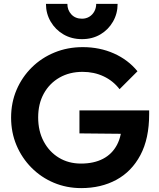

<svg xmlns="http://www.w3.org/2000/svg" viewBox="-20 -956 818 986"><path d="M397 10Q322 10 256.5 -17.5Q191 -45 141.5 -95Q92 -145 64.5 -210.5Q37 -276 37 -352Q37 -429 65 -494.5Q93 -560 143 -609.5Q193 -659 260 -686.5Q327 -714 405 -714Q492 -714 565 -681.5Q638 -649 686 -590L594 -498Q561 -541 512 -564Q463 -587 404 -587Q337 -587 285.5 -557.5Q234 -528 205 -475.5Q176 -423 176 -353Q176 -283 204.5 -229.5Q233 -176 282.5 -146Q332 -116 396 -116Q462 -116 509 -140.5Q556 -165 581 -212.5Q606 -260 606 -329L695 -268L388 -271V-389H746V-370Q746 -244 701 -159.5Q656 -75 577.5 -32.5Q499 10 397 10ZM584 -936Q584 -886 560 -844.5Q536 -803 495 -779Q454 -755 401 -755Q348 -755 306.5 -779Q265 -803 240.5 -844.5Q216 -886 216 -936H326Q326 -904 346.5 -882Q367 -860 401 -860Q422 -860 438.5 -870Q455 -880 464.5 -897.5Q474 -915 474 -936Z"/></svg>

Font: Outfit Thin SemiBold
Style: Regular
Weight: 600
Version: Version 1.100;gftools[0.9.27]